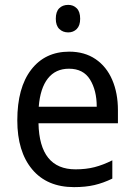

<svg xmlns="http://www.w3.org/2000/svg" viewBox="-20 -758 550 788"><path d="M264 -546Q327 -546 372 -515.5Q417 -485 440.5 -430.5Q464 -376 464 -306V-252H138Q142 -63 290 -63Q333 -63 368 -72Q403 -81 441 -100V-25Q404 -7 367.5 1.5Q331 10 284 10Q173 10 112 -63Q51 -136 51 -264Q51 -398 108 -472Q165 -546 264 -546ZM263 -476Q208 -476 176.5 -436Q145 -396 139 -320H377Q377 -387 349.5 -431.5Q322 -476 263 -476ZM260 -738Q281 -738 295 -724Q309 -710 309 -681Q309 -653 295 -639Q281 -625 260 -625Q238 -625 223.5 -639Q209 -653 209 -681Q209 -710 223 -724Q237 -738 260 -738Z"/></svg>

Font: Noto Sans Sinhala UI SemiCondensed
Style: Regular
Weight: 400
Width: 4
Designer: Jelle Bosma - Monotype Design Team
Foundry: Monotype Imaging Inc.
Version: Version 2.006; ttfautohint (v1.8.4.7-5d5b)